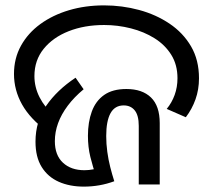

<svg xmlns="http://www.w3.org/2000/svg" viewBox="-20 -686 792 714"><path d="M292 8Q239 8 198.5 -10Q158 -28 135 -65Q112 -102 112 -159Q112 -235 152 -293Q192 -351 261 -397L291 -354Q256 -325 232 -293Q208 -261 196 -228Q184 -195 184 -161Q184 -109 214 -81Q244 -53 294 -53Q311 -53 328 -56.5Q345 -60 361 -69L339 -25Q325 -66 316 -102.5Q307 -139 307 -181Q307 -232 321.5 -271.5Q336 -311 367.5 -333Q399 -355 450 -355Q509 -355 541.5 -323.5Q574 -292 574 -228V0H496V-218Q496 -257 481 -275.5Q466 -294 440 -294Q407 -294 391 -265Q375 -236 375 -180Q375 -151 379 -121.5Q383 -92 390 -64.5Q397 -37 405 -12Q378 -2 349.5 3Q321 8 292 8ZM156 -197Q92 -244 62 -297.5Q32 -351 32 -411Q32 -469 58 -516Q84 -563 130 -596.5Q176 -630 236.5 -648Q297 -666 367 -666Q434 -666 497 -649Q560 -632 610.5 -598Q661 -564 690.5 -513.5Q720 -463 720 -395Q720 -353 707 -316.5Q694 -280 671 -250L600 -281Q619 -304 629.5 -333Q640 -362 640 -395Q640 -445 617 -482Q594 -519 555 -543.5Q516 -568 467 -580.5Q418 -593 367 -593Q294 -593 235.5 -570Q177 -547 142.5 -504.5Q108 -462 108 -403Q108 -362 127 -324.5Q146 -287 183 -254L156 -197Z"/></svg>

Font: loriya05
Style: Book
Weight: 400
Designer: Jelle Bosma - Monotype Design Team
Foundry: Monotype Imaging Inc.
Version: Version 2.003